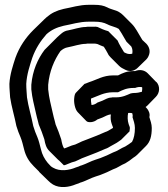

<svg xmlns="http://www.w3.org/2000/svg" viewBox="-20 -713 699 797"><path d="M522 -325C508 -319 489 -309 463 -309H449C447 -309 445 -309 442 -308C428 -308 417 -300 405 -295C398 -292 391 -290 384 -287C377 -281 369 -278 360 -277C358 -287 357 -297 358 -304C386 -314 412 -330 449 -330H470C490 -340 506 -348 536 -348H541C551 -352 561 -353 570 -351C571 -345 570 -337 569 -332C559 -329 548 -327 536 -327C532 -327 526 -326 522 -325ZM522 -254C526 -255 532 -257 536 -257C559 -257 579 -262 592 -275L627 -311C644 -328 645 -356 629 -373H628L593 -409C580 -422 560 -426 541 -418H536C506 -418 490 -410 470 -400H449C408 -400 382 -382 350 -372L335 -366C333 -366 331 -365 330 -364L295 -328C291 -324 289 -316 288 -305C286 -288 291 -259 303 -247L338 -211C342 -207 347 -206 352 -206H358C368 -207 377 -211 384 -217C391 -220 398 -222 405 -225C417 -230 428 -238 442 -238C445 -239 447 -239 449 -239H463C489 -239 508 -248 522 -254ZM530 -227C534 -214 540 -198 540 -182C540 -158 536 -138 528 -124C519 -117 510 -111 500 -105C482 -98 468 -86 449 -80C434 -72 413 -63 397 -57L376 -50C357 -44 338 -33 320 -27C315 -26 311 -24 307 -22L295 -18C267 -6 229 0 200 -17C197 -19 193 -21 191 -23L178 -37C165 -53 155 -71 150 -93C146 -109 141 -130 135 -144C132 -151 129 -158 126 -166L118 -190C111 -227 97 -273 92 -309C91 -329 89 -343 89 -365C91 -404 104 -442 114 -473C128 -512 149 -544 173 -571C192 -588 214 -599 244 -606C278 -612 309 -623 348 -623H371C395 -623 410 -620 426 -612C433 -608 443 -605 452 -602C460 -600 468 -596 473 -593C482 -580 488 -569 495 -557L505 -540L525 -520C530 -511 531 -500 529 -490C520 -488 511 -488 501 -493C499 -494 496 -496 495 -496C486 -511 474 -530 468 -545L433 -580L429 -584H428C413 -588 397 -595 385 -601C377 -603 376 -602 371 -602H350C344 -602 339 -602 336 -601C313 -601 285 -591 263 -587C242 -584 231 -570 217 -558L165 -506C137 -469 115 -420 110 -361V-342C114 -303 121 -281 129 -244C132 -230 135 -219 137 -212L141 -196C149 -177 157 -157 164 -135C168 -113 172 -99 185 -86L220 -51C222 -49 226 -46 227 -45L245 -27C251 -27 259 -32 263 -33L278 -39L292 -43C302 -48 309 -50 320 -56L346 -66C371 -75 394 -85 417 -95C424 -97 433 -102 439 -106L457 -116C467 -121 474 -127 483 -133L518 -168V-172C519 -176 519 -180 519 -183C519 -187 515 -193 514 -198C509 -213 509 -231 512 -244C515 -244 520 -245 524 -244C526 -244 528 -243 529 -243C530 -238 532 -232 530 -227ZM588 -265 587 -266 552 -301C545 -308 534 -313 524 -314C510 -316 499 -312 490 -304L489 -303L454 -268C439 -252 435 -223 444 -198C445 -193 449 -187 449 -183V-182L439 -176C433 -172 424 -167 417 -165C394 -155 371 -145 346 -136L320 -126C309 -120 302 -118 292 -113L278 -109L263 -103C259 -102 253 -98 246 -97C240 -106 237 -119 234 -135C227 -157 219 -177 211 -196L207 -212C205 -219 202 -230 199 -244C191 -281 184 -303 180 -342V-361C185 -417 205 -464 231 -501C239 -508 249 -515 263 -517C285 -521 313 -531 336 -531C339 -532 344 -532 350 -532H371C376 -532 377 -532 385 -530C392 -527 402 -522 411 -519C416 -511 423 -500 427 -492C430 -485 434 -480 439 -475L474 -440C481 -433 490 -428 501 -423C521 -413 540 -420 552 -432L588 -467C592 -471 594 -475 596 -479C606 -499 600 -518 588 -531L587 -532L571 -547L565 -557C553 -576 543 -598 527 -614L491 -650C481 -660 468 -668 452 -672C443 -675 433 -678 426 -682C410 -690 395 -693 371 -693H348C309 -693 278 -682 244 -676C214 -669 194 -659 174 -642C167 -636 162 -631 155 -624L154 -623L118 -588C87 -557 61 -520 44 -473C34 -442 21 -404 19 -365C19 -343 21 -329 22 -309C27 -273 41 -227 48 -190L56 -166C59 -158 62 -151 65 -144C71 -130 76 -109 80 -93C87 -64 101 -42 120 -23L142 -1C142 -1 142 0 143 1L179 36C186 43 192 48 200 53C229 70 267 64 295 52L307 48C311 46 315 44 320 43C338 37 357 26 376 20L397 13C413 7 434 -2 449 -10C468 -16 482 -28 500 -35C512 -42 522 -49 533 -58C539 -62 544 -65 549 -70L550 -71L586 -107C603 -124 610 -147 610 -182C610 -198 604 -214 600 -227C604 -240 597 -256 588 -265Z"/></svg>

Font: Dictator
Style: Chalk
Weight: 500
Version: Version MIL.1277